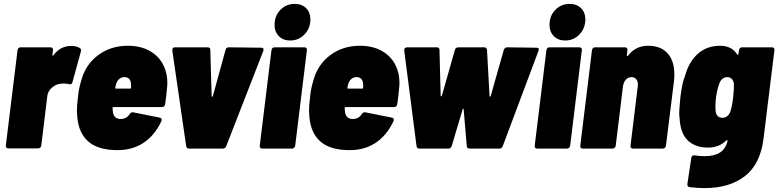

<svg xmlns="http://www.w3.org/2000/svg" viewBox="-20 -763 3997 986"><path d="M390 -516Q396 -512 396 -505Q396 -500 395 -497L352 -341Q350 -333 345.5 -331Q341 -329 334 -331Q324 -334 307 -334Q289 -334 276 -330Q256 -323 241 -307.5Q226 -292 223 -270L192 -16Q191 -9 186.5 -5Q182 -1 176 -1H22Q16 -1 12.5 -5Q9 -9 10 -16L70 -505Q71 -512 75 -516Q79 -520 86 -520H239Q246 -520 249.5 -516Q253 -512 252 -505L249 -481Q249 -477 250.5 -476.5Q252 -476 254 -479Q290 -527 345 -527Q374 -527 390 -516Z M828 -228Q827 -221 822.5 -217Q818 -213 812 -213H563Q558 -213 558 -208Q558 -200 560 -186Q566 -152 599 -152Q630 -152 645 -176Q654 -189 665 -186L800 -159Q807 -158 809.5 -153Q812 -148 809 -141Q774 -67 717 -29.5Q660 8 584 8Q486 8 435.5 -34.5Q385 -77 377 -160Q375 -182 375 -195Q375 -222 380 -260Q383 -302 397 -349Q419 -431 483.5 -479.5Q548 -528 637 -528Q701 -528 748 -502Q795 -476 818.5 -429.5Q842 -383 839 -324Q833 -258 828 -228ZM576 -331 572 -313Q571 -308 575 -308H649Q653 -308 653 -313V-331Q652 -348 643.5 -357.5Q635 -367 619 -367Q604 -367 592.5 -357.5Q581 -348 576 -331Z M936 -13 865 -503V-507Q865 -520 879 -520H1046Q1061 -520 1060 -506L1067 -269Q1068 -266 1070 -266Q1072 -266 1073 -269L1138 -506Q1141 -520 1155 -520L1323 -518Q1330 -518 1332.5 -513.5Q1335 -509 1332 -501L1142 -13Q1137 0 1124 0H951Q938 0 936 -13Z M1390 -635Q1390 -682 1420 -712.5Q1450 -743 1493 -743Q1530 -743 1552 -721Q1574 -699 1574 -664Q1574 -618 1544 -586.5Q1514 -555 1470 -555Q1434 -555 1412 -577.5Q1390 -600 1390 -635ZM1314 -15 1374 -505Q1375 -512 1379 -516Q1383 -520 1390 -520H1543Q1550 -520 1553.5 -516Q1557 -512 1556 -505L1496 -15Q1495 -8 1490.5 -4Q1486 0 1480 0H1326Q1320 0 1316.5 -4Q1313 -8 1314 -15Z M2020 -228Q2019 -221 2014.5 -217Q2010 -213 2004 -213H1755Q1750 -213 1750 -208Q1750 -200 1752 -186Q1758 -152 1791 -152Q1822 -152 1837 -176Q1846 -189 1857 -186L1992 -159Q1999 -158 2001.5 -153Q2004 -148 2001 -141Q1966 -67 1909 -29.5Q1852 8 1776 8Q1678 8 1627.5 -34.5Q1577 -77 1569 -160Q1567 -182 1567 -195Q1567 -222 1572 -260Q1575 -302 1589 -349Q1611 -431 1675.5 -479.5Q1740 -528 1829 -528Q1893 -528 1940 -502Q1987 -476 2010.5 -429.5Q2034 -383 2031 -324Q2025 -258 2020 -228ZM1768 -331 1764 -313Q1763 -308 1767 -308H1841Q1845 -308 1845 -313V-331Q1844 -348 1835.5 -357.5Q1827 -367 1811 -367Q1796 -367 1784.5 -357.5Q1773 -348 1768 -331Z M2119 -13 2056 -503V-507Q2056 -513 2060 -516.5Q2064 -520 2071 -520H2223Q2237 -520 2237 -506L2243 -272Q2243 -269 2245.5 -268.5Q2248 -268 2249 -271L2316 -506Q2319 -520 2334 -520H2467Q2479 -520 2481 -506L2494 -270Q2494 -267 2496.5 -267Q2499 -267 2500 -270L2567 -506Q2572 -520 2585 -520L2735 -518Q2743 -518 2746 -513.5Q2749 -509 2745 -501L2562 -13Q2557 0 2545 0H2392Q2378 0 2377 -13L2361 -202Q2361 -205 2359 -205Q2357 -205 2356 -202L2300 -14Q2295 0 2283 0H2133Q2121 0 2119 -13Z M2802 -635Q2802 -682 2832 -712.5Q2862 -743 2905 -743Q2942 -743 2964 -721Q2986 -699 2986 -664Q2986 -618 2956 -586.5Q2926 -555 2882 -555Q2846 -555 2824 -577.5Q2802 -600 2802 -635ZM2726 -15 2786 -505Q2787 -512 2791 -516Q2795 -520 2802 -520H2955Q2962 -520 2965.5 -516Q2969 -512 2968 -505L2908 -15Q2907 -8 2902.5 -4Q2898 0 2892 0H2738Q2732 0 2728.5 -4Q2725 -8 2726 -15Z M3443 -382Q3443 -358 3441 -345L3400 -15Q3399 -8 3394.5 -4Q3390 0 3384 0H3230Q3224 0 3220.5 -4Q3217 -8 3218 -15L3255 -318L3256 -328Q3256 -346 3247 -356.5Q3238 -367 3224 -367Q3206 -367 3194 -354Q3182 -341 3179 -318L3142 -15Q3141 -8 3136.5 -4Q3132 0 3126 0H2972Q2966 0 2962.5 -4Q2959 -8 2960 -15L3020 -505Q3021 -512 3025 -516Q3029 -520 3036 -520H3189Q3196 -520 3199.5 -516Q3203 -512 3202 -505L3199 -478Q3198 -475 3200.5 -475Q3203 -475 3206 -478Q3244 -528 3309 -528Q3373 -528 3408 -489.5Q3443 -451 3443 -382Z M3791 -520H3944Q3951 -520 3954.5 -516Q3958 -512 3957 -505L3901 -51Q3885 79 3806 141Q3727 203 3597 203Q3564 203 3521 198Q3509 196 3510 182L3530 48Q3533 32 3548 35Q3573 39 3599 39Q3648 39 3677 20.5Q3706 2 3716 -38Q3717 -42 3714 -43Q3711 -44 3709 -41Q3672 -5 3616 -5Q3551 -5 3512.5 -41.5Q3474 -78 3470 -156Q3469 -158 3469 -162Q3468 -167 3468 -181Q3468 -200 3474 -263Q3484 -342 3496 -368L3498 -374Q3519 -448 3565 -488Q3611 -528 3678 -528Q3738 -528 3766 -483Q3768 -481 3770 -481.5Q3772 -482 3772 -485L3775 -505Q3776 -512 3780 -516Q3784 -520 3791 -520ZM3731 -191Q3740 -219 3745 -263Q3750 -308 3749 -333Q3743 -367 3714 -367Q3701 -367 3690 -358Q3679 -349 3674 -334Q3662 -300 3657 -262Q3654 -238 3654 -215Q3654 -199 3655 -192Q3657 -176 3666 -167Q3675 -158 3689 -158Q3719 -158 3731 -191Z"/></svg>

Font: Barlow Semi Condensed Black
Style: Italic
Weight: 900
Width: 4
Italic angle: -7°
Designer: Jeremy Tribby
Foundry: Tribby Type
Version: Version 1.408